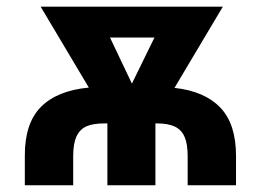

<svg xmlns="http://www.w3.org/2000/svg" viewBox="-20 -550 774 570"><path d="M53.7 0V-86.9Q53.2 -184.1 101.6 -232.7Q149.9 -281.2 243.7 -290L100.6 -530.3H641.6L498 -289.1Q587.4 -279.3 634 -230.7Q680.7 -182.1 680.7 -86.9V0H537.1V-86.9Q537.1 -123 527.8 -144Q518.6 -165 498.8 -174.3Q479 -183.6 446.3 -183.6H441.4V0H298.8V-183.6H289.1Q257.3 -183.6 237.5 -175.3Q217.8 -167 207.5 -145.8Q197.3 -124.5 197.3 -86.9V0ZM371.6 -301.8 438.5 -438.5H306.6Z"/></svg>

Font: Pretendard GOV
Style: Bold
Weight: 700
Designer: Base glyphs from Inter by Rasmus Andersson; Hangeul glyphs from Noto Sans CJK(Source Han Sans) by Jang Soo-young and Kan
Foundry: Kil Hyung-jin
Version: Version 1.309